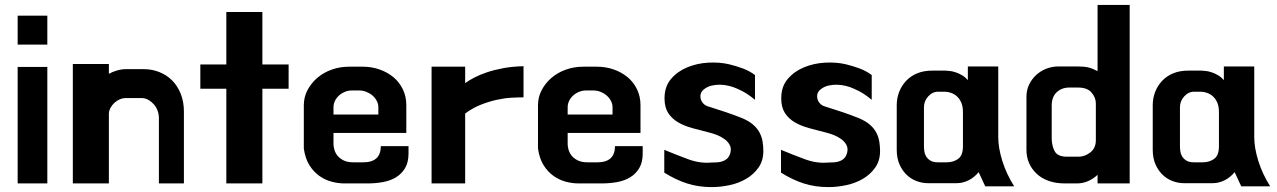

<svg xmlns="http://www.w3.org/2000/svg" viewBox="-20 -698 5208 783"><path d="M52 -634H173V-516H52ZM52 -425H173V50H52Z M628 -217Q628 -232 622.5 -247Q617 -262 607 -273Q597 -284 584.5 -291Q572 -298 559 -298H491Q480 -298 468.5 -293Q457 -288 447 -279Q437 -270 430.5 -258Q424 -246 424 -233V50H277V-437H424V-397Q438 -405 457 -410.5Q476 -416 493 -416H566Q600 -416 630 -404Q660 -392 682 -370Q704 -348 717 -315.5Q730 -283 730 -243V50H628Z M1157 -336H1050V50H903V-336H797V-435H903V-649H1050V-435H1157Z M1460 -426Q1495 -426 1527 -415Q1559 -404 1583.5 -384Q1608 -364 1622.5 -334.5Q1637 -305 1637 -269V-156H1340V-110Q1340 -101 1343.5 -88Q1347 -75 1356 -63.5Q1365 -52 1381 -44Q1397 -36 1422 -36H1461Q1533 -36 1533 -102H1646V-72Q1646 -36 1632 -12.5Q1618 11 1595 25Q1572 39 1542 44.5Q1512 50 1480 50H1384Q1359 50 1332.5 43Q1306 36 1282.5 19.5Q1259 3 1242 -24Q1225 -51 1219 -92V-269Q1219 -302 1234 -330.5Q1249 -359 1274 -380.5Q1299 -402 1332.5 -414Q1366 -426 1403 -426ZM1523 -231V-261Q1523 -274 1516.5 -286.5Q1510 -299 1499 -308.5Q1488 -318 1474 -323.5Q1460 -329 1446 -329H1414Q1400 -329 1386.5 -323.5Q1373 -318 1362.5 -308.5Q1352 -299 1346 -286.5Q1340 -274 1340 -261V-231Z M2115 -301Q2094 -301 2066 -299.5Q2038 -298 2006 -291Q1974 -284 1941 -271Q1908 -258 1877 -235V50H1740V-426H1877V-359Q1892 -370 1914 -381.5Q1936 -393 1965.5 -403Q1995 -413 2032.5 -420Q2070 -427 2115 -428Z M2415 -426Q2450 -426 2482 -415Q2514 -404 2538.5 -384Q2563 -364 2577.5 -334.5Q2592 -305 2592 -269V-156H2295V-110Q2295 -101 2298.5 -88Q2302 -75 2311 -63.5Q2320 -52 2336 -44Q2352 -36 2377 -36H2416Q2488 -36 2488 -102H2601V-72Q2601 -36 2587 -12.5Q2573 11 2550 25Q2527 39 2497 44.5Q2467 50 2435 50H2339Q2314 50 2287.5 43Q2261 36 2237.5 19.5Q2214 3 2197 -24Q2180 -51 2174 -92V-269Q2174 -302 2189 -330.5Q2204 -359 2229 -380.5Q2254 -402 2287.5 -414Q2321 -426 2358 -426ZM2478 -231V-261Q2478 -274 2471.5 -286.5Q2465 -299 2454 -308.5Q2443 -318 2429 -323.5Q2415 -329 2401 -329H2369Q2355 -329 2341.5 -323.5Q2328 -318 2317.5 -308.5Q2307 -299 2301 -286.5Q2295 -274 2295 -261V-231Z M2689 -87Q2737 -67 2785.5 -49Q2834 -31 2879 -35Q2893 -35 2906 -36Q2919 -37 2930 -41.5Q2941 -46 2948.5 -54.5Q2956 -63 2959 -77Q2963 -94 2955.5 -107.5Q2948 -121 2935 -130.5Q2922 -140 2906 -146.5Q2890 -153 2878 -156Q2838 -166 2803.5 -175.5Q2769 -185 2744 -200Q2719 -215 2704.5 -238Q2690 -261 2690 -297Q2690 -345 2716.5 -376Q2743 -407 2783 -423.5Q2823 -440 2868.5 -442.5Q2914 -445 2953 -436Q2982 -429 3009 -419Q3036 -409 3059 -392V-291Q3042 -305 3026 -315.5Q3010 -326 2987 -336Q2972 -343 2954 -347.5Q2936 -352 2918 -352.5Q2900 -353 2882.5 -349Q2865 -345 2851 -334Q2840 -325 2837.5 -314.5Q2835 -304 2838 -293.5Q2841 -283 2849 -275Q2857 -267 2868 -264Q2909 -251 2940.5 -240.5Q2972 -230 3007 -216Q3035 -204 3052 -189Q3069 -174 3078 -156.5Q3087 -139 3090 -120Q3093 -101 3093 -82Q3093 -43 3073.5 -15Q3054 13 3023.5 31Q2993 49 2955.5 57Q2918 65 2882 65Q2828 65 2781.5 50Q2735 35 2689 6Z M3165 -87Q3213 -67 3261.5 -49Q3310 -31 3355 -35Q3369 -35 3382 -36Q3395 -37 3406 -41.5Q3417 -46 3424.5 -54.5Q3432 -63 3435 -77Q3439 -94 3431.5 -107.5Q3424 -121 3411 -130.5Q3398 -140 3382 -146.5Q3366 -153 3354 -156Q3314 -166 3279.5 -175.5Q3245 -185 3220 -200Q3195 -215 3180.5 -238Q3166 -261 3166 -297Q3166 -345 3192.5 -376Q3219 -407 3259 -423.5Q3299 -440 3344.5 -442.5Q3390 -445 3429 -436Q3458 -429 3485 -419Q3512 -409 3535 -392V-291Q3518 -305 3502 -315.5Q3486 -326 3463 -336Q3448 -343 3430 -347.5Q3412 -352 3394 -352.5Q3376 -353 3358.5 -349Q3341 -345 3327 -334Q3316 -325 3313.5 -314.5Q3311 -304 3314 -293.5Q3317 -283 3325 -275Q3333 -267 3344 -264Q3385 -251 3416.5 -240.5Q3448 -230 3483 -216Q3511 -204 3528 -189Q3545 -174 3554 -156.5Q3563 -139 3566 -120Q3569 -101 3569 -82Q3569 -43 3549.5 -15Q3530 13 3499.5 31Q3469 49 3431.5 57Q3394 65 3358 65Q3304 65 3257.5 50Q3211 35 3165 6Z M4051 -138Q4051 -95 4067.5 -42Q4084 11 4116 62H3998L3971 4Q3953 26 3929.5 37.5Q3906 49 3882 49H3763Q3742 49 3719.5 41Q3697 33 3679 16.5Q3661 0 3649 -26Q3637 -52 3637 -88V-269Q3637 -298 3647 -323.5Q3657 -349 3675.5 -368.5Q3694 -388 3720.5 -399Q3747 -410 3781 -410H3835Q3842 -410 3854 -408.5Q3866 -407 3879 -402.5Q3892 -398 3904.5 -390.5Q3917 -383 3927 -371V-427H4051ZM3907 -241Q3907 -264 3900 -280Q3893 -296 3882 -305.5Q3871 -315 3858 -319.5Q3845 -324 3833 -324H3806Q3782 -324 3765 -304.5Q3748 -285 3748 -261V-101Q3748 -93 3749.5 -81.5Q3751 -70 3757 -60Q3763 -50 3774.5 -43Q3786 -36 3806 -36H3839Q3869 -36 3888 -50.5Q3907 -65 3907 -101Z M4374 -427Q4402 -427 4418.5 -423Q4435 -419 4456 -408V-678H4587V50H4456V15Q4439 31 4417.5 40.5Q4396 50 4372 50H4323Q4285 50 4256 39.5Q4227 29 4207 10Q4187 -9 4176.5 -33.5Q4166 -58 4166 -87V-303Q4166 -331 4177 -353.5Q4188 -376 4206 -392.5Q4224 -409 4247.5 -418Q4271 -427 4296 -427ZM4379 -59Q4404 -59 4426.5 -76.5Q4449 -94 4449 -126V-276Q4449 -300 4431.5 -320.5Q4414 -341 4376 -341H4341Q4310 -341 4289.5 -322Q4269 -303 4269 -267V-135Q4269 -104 4281 -81.5Q4293 -59 4331 -59Z M5095 -138Q5095 -95 5111.5 -42Q5128 11 5160 62H5042L5015 4Q4997 26 4973.5 37.5Q4950 49 4926 49H4807Q4786 49 4763.5 41Q4741 33 4723 16.5Q4705 0 4693 -26Q4681 -52 4681 -88V-269Q4681 -298 4691 -323.5Q4701 -349 4719.5 -368.5Q4738 -388 4764.5 -399Q4791 -410 4825 -410H4879Q4886 -410 4898 -408.5Q4910 -407 4923 -402.5Q4936 -398 4948.5 -390.5Q4961 -383 4971 -371V-427H5095ZM4951 -241Q4951 -264 4944 -280Q4937 -296 4926 -305.5Q4915 -315 4902 -319.5Q4889 -324 4877 -324H4850Q4826 -324 4809 -304.5Q4792 -285 4792 -261V-101Q4792 -93 4793.5 -81.5Q4795 -70 4801 -60Q4807 -50 4818.5 -43Q4830 -36 4850 -36H4883Q4913 -36 4932 -50.5Q4951 -65 4951 -101Z"/></svg>

Font: BM HANNA Pro
Style: Regular
Weight: 400
Designer: Woowa Brothers : Cheoljun Lim; Soyoung Lee; & Sandoll : Jooyeon Kang;
Foundry: Sandoll Communications Inc.
Version: Version 1.000;PS 1;hotconv 16.6.51;makeotf.lib2.5.65220